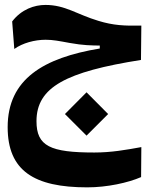

<svg xmlns="http://www.w3.org/2000/svg" viewBox="-20 -453 626 794"><path d="M340.8 321.8C423.3 321.8 509.8 302.7 563.5 279.3L564.5 155.3C500 167 439.9 177.7 370.1 177.7C188 177.7 130.9 151.4 130.9 48.3C130.9 -93.3 253.9 -156.2 563 -205.1L564.5 -347.2C494.1 -345.7 448.2 -348.1 387.2 -366.7C297.4 -393.6 250 -432.6 168 -432.6C122.1 -432.6 68.8 -414.6 30.3 -364.3L39.1 -250.5C73.2 -274.9 123 -288.6 168.9 -288.6C199.2 -288.6 225.6 -283.2 268.1 -275.4C324.7 -265.1 358.9 -265.1 392.6 -264.6V-252.4C160.2 -213.9 11.7 -126 11.7 72.8C11.7 253.4 121.1 321.8 340.8 321.8ZM337.9 107.9 427.2 18.6 337.9 -71.3 248.5 18.6Z"/></svg>

Font: Cascadia Mono NF
Style: Bold
Weight: 700
Monospace: yes
Designer: Aaron Bell
Foundry: Saja Typeworks
Version: Version 2404.023